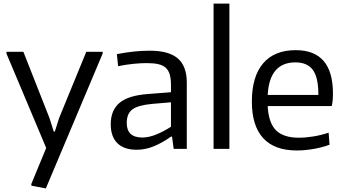

<svg xmlns="http://www.w3.org/2000/svg" viewBox="-20 -828 1917 1068"><path d="M155 205 154 196 237 -5 16 -530V-540H110L255 -172L279 -96H285L309 -172L460 -540H551V-530L235 220Z M740 5Q670 5 633 -31.5Q596 -68 596 -137Q596 -215 645 -256Q694 -297 802 -305L931 -315V-354Q931 -389 924.5 -412.5Q918 -436 902.5 -450.5Q887 -465 861 -471Q835 -477 796 -477Q762 -477 722.5 -473Q683 -469 637 -460L630 -527Q683 -537 726.5 -541.5Q770 -546 814 -546Q919 -546 969 -503Q1019 -460 1019 -369V0H946L937 -68H931Q882 -33 835 -14Q788 5 740 5ZM772 -63Q808 -63 849.5 -80Q891 -97 931 -123V-259L826 -250Q748 -243 716.5 -219.5Q685 -196 685 -144Q685 -63 772 -63Z M1168 -808H1256V0H1168Z M1631 9Q1507 9 1444 -59.5Q1381 -128 1381 -263Q1381 -402 1443.5 -475.5Q1506 -549 1625 -549Q1832 -549 1832 -308Q1832 -262 1825 -238H1469Q1474 -144 1515.5 -103Q1557 -62 1642 -62Q1680 -62 1723 -69Q1766 -76 1808 -90L1813 -23Q1773 -8 1724.5 0.5Q1676 9 1631 9ZM1623 -481Q1479 -481 1469 -300H1751Q1751 -398 1720 -439.5Q1689 -481 1623 -481Z"/></svg>

Font: Encode Sans
Style: Regular
Weight: 400
Designer: Pablo Impallari, Andres Torresi
Foundry: Pablo Impallari, Andres Torresi
Version: Version 1.000; ttfautohint (v1.00) -l 8 -r 50 -G 200 -x 14 -